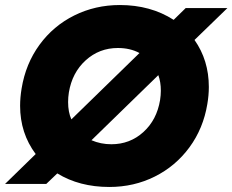

<svg xmlns="http://www.w3.org/2000/svg" viewBox="-42 -732 925 764"><path d="M100 -119Q38 -202 38 -311Q38 -344 44 -380Q60 -478 115 -553.5Q170 -629 253.5 -670.5Q337 -712 435 -712Q557 -712 649 -653L697 -700H863L732 -573Q789 -492 789 -386Q789 -353 783 -318Q767 -221 712 -146Q657 -71 574 -29.5Q491 12 393 12Q274 12 186 -42L142 0H-22ZM229 -326Q229 -286 242 -257L513 -521Q476 -541 427 -541Q353 -541 299 -492Q245 -443 232 -364Q229 -345 229 -326ZM401 -158Q475 -158 528.5 -206.5Q582 -255 595 -334Q598 -354 598 -371Q598 -406 588 -433L322 -174Q359 -158 401 -158Z"/></svg>

Font: Oak Sans Black
Style: Italic
Weight: 900
Italic angle: -9.5°
Foundry: Erik Kennedy, Walven
Version: Version 1.000